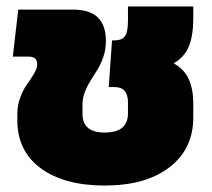

<svg xmlns="http://www.w3.org/2000/svg" viewBox="-20 -570 664 600"><path d="M307.1 9.8Q181.2 9.8 107.7 -43.9Q34.2 -97.7 34.2 -193.8V-215.8Q34.2 -242.2 43.9 -267.1Q53.7 -292 65.2 -307.6Q76.7 -323.2 86.4 -339.8Q96.2 -356.4 96.2 -367.2Q96.2 -381.3 89.8 -387.2Q83.5 -393.1 67.9 -393.1H20L37.1 -540H206.1Q261.2 -540 286.1 -515.1Q311 -490.2 311 -441.9Q311 -417 303.5 -394Q295.9 -371.1 285.2 -353.5Q274.4 -335.9 263.7 -319.1Q252.9 -302.2 245.4 -283Q237.8 -263.7 237.8 -244.1V-213.9Q237.8 -155.8 307.1 -155.8Q379.9 -155.8 379.9 -215.8V-250Q379.9 -297.9 337.9 -297.9H319.8L330.1 -443.8H337.9Q360.8 -443.8 370.4 -457Q379.9 -470.2 379.9 -504.9V-549.8H584V-513.2Q584 -460 570.6 -426Q557.1 -392.1 522.9 -372.1Q556.6 -353 570.3 -321.8Q584 -290.5 584 -246.1V-203.1Q584 -104.5 509.8 -47.4Q435.5 9.8 307.1 9.8Z"/></svg>

Font: Kanit ExtraBold
Style: Regular
Weight: 800
Designer: Katatrad Team
Foundry: CadsonDemak
Version: Version 1.000;PS 001.000;hotconv 1.0.88;makeotf.lib2.5.64775